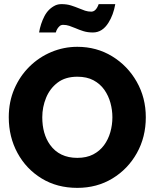

<svg xmlns="http://www.w3.org/2000/svg" viewBox="-20 -899 742 931"><path d="M355 12Q256.5 12 181.8 -33.8Q107 -79.5 64.8 -157.2Q22.5 -235 22.5 -330.5Q22.5 -405.5 49.5 -468Q76.5 -530.5 123 -576.2Q169.5 -622 229.5 -647Q289.5 -672 355 -672Q448.5 -672 523.8 -626Q599 -580 643 -502.5Q687 -425 687 -330.5Q687 -234 643.5 -156.5Q600 -79 525 -33.5Q450 12 355 12ZM355 -133.5Q399.5 -133.5 431.8 -150.2Q464 -167 484.5 -195Q505 -223 515 -258.2Q525 -293.5 525 -330.5Q525 -365.5 515.5 -400.2Q506 -435 485.8 -463.8Q465.5 -492.5 433.2 -509.8Q401 -527 355 -527Q297 -527 259.5 -498.5Q222 -470 203.5 -425Q185 -380 185 -330.5Q185 -249.5 222.5 -197Q268 -133.5 355 -133.5ZM430.5 -741.5Q405 -741.5 384.2 -748Q363.5 -754.5 345.5 -762.5Q330 -769 315.8 -773.8Q301.5 -778.5 286.5 -778.5Q276 -778.5 269.5 -772.8Q263 -767 258.2 -759.5Q253.5 -752 250.5 -741.5H169.5Q176.5 -783.5 195.2 -820Q214 -856.5 248.5 -873Q262 -879 278.5 -879Q304 -879 324.5 -872.5Q345 -866 363 -858.5Q378 -852 392.5 -847.2Q407 -842.5 422.5 -842.5Q445.5 -842.5 458.5 -879H539Q530 -827 506 -789Q476.5 -741.5 430.5 -741.5Z"/></svg>

Font: Lucymar Sans
Style: Bold
Weight: 700
Foundry: The League of Moveable Type (original font) / Main changes by Cristiano Sobral with portions from Mirco Monsees
Version: Version 2.001;August 30, 2020;FontCreator 13.0.0.2681 64-bit